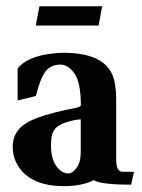

<svg xmlns="http://www.w3.org/2000/svg" viewBox="-20 -602 465 627"><path d="M197.3 5.9H189.5Q87.4 5.9 44.4 -52.2Q21.5 -83.5 21.5 -123Q21.5 -154.3 39.6 -177.5Q57.6 -200.7 103.8 -217.8Q149.9 -234.9 231 -250.5L235.8 -252Q243.7 -255.4 244.1 -257.3Q244.1 -332 223.4 -361.6Q202.6 -391.1 177.2 -391.1Q145 -390.6 128.2 -368.2Q111.3 -345.7 97.2 -288.6L37.6 -273.9V-378.4Q76.7 -427.7 196.3 -430.2L186.5 -429.7Q338.9 -429.7 355 -330.1Q359.4 -303.7 359.4 -278.3V-80.6Q359.4 -41 380.4 -41H417.5L408.2 1Q309.1 1 286.1 -13.7Q252.4 3.9 197.3 5.9ZM203.6 -35.6Q216.3 -35.6 230 -53.7Q243.7 -71.8 243.7 -105V-212.4Q218.3 -210.4 194.6 -202.1Q170.9 -193.8 160.9 -182.4Q150.9 -170.9 148.7 -156Q146.5 -141.1 146.5 -127Q146.5 -84.5 163.6 -60.1Q180.7 -35.6 203.6 -35.6ZM302.2 -518.6H96.7L108.9 -581.5H313.5Z"/></svg>

Font: Quaaykop
Style: Bold
Weight: 700
Designer: Tup Wanders
Foundry: Free font, DO NOT SELL
Version: Version 1.00;July 31, 2023;FontCreator 11.5.0.2430 64-bit